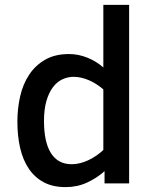

<svg xmlns="http://www.w3.org/2000/svg" viewBox="-20 -747 623 782"><path d="M405.8 0V-49.8Q374 -21.5 334.2 -3.2Q294.4 15.1 247.1 15.1Q195.3 15.1 158.2 -4.6Q121.1 -24.4 97.2 -60.1Q73.2 -95.7 62 -144.5Q50.8 -193.4 50.8 -252Q50.8 -304.7 62 -354.2Q73.2 -403.8 98.4 -442.1Q123.5 -480.5 163.6 -503.7Q203.6 -526.9 261.2 -526.9Q299.3 -526.9 336.2 -512Q373 -497.1 400.9 -472.2V-727.1H505.9V0ZM400.9 -382.8Q389.2 -393.1 375.2 -402.3Q361.3 -411.6 345.7 -418.7Q330.1 -425.8 313.5 -429.9Q296.9 -434.1 279.8 -434.1Q255.4 -434.1 233.4 -423.6Q211.4 -413.1 195.1 -391.1Q178.7 -369.1 168.9 -335.2Q159.2 -301.3 159.2 -253.9Q159.2 -168 187.7 -123Q216.3 -78.1 272 -78.1Q289.6 -78.1 307.4 -82.8Q325.2 -87.4 341.8 -95.5Q358.4 -103.5 373.5 -114Q388.7 -124.5 400.9 -136.2Z"/></svg>

Font: Clear Sans Medium
Style: Regular
Weight: 500
Foundry: Intel Corporation
Version: Version 1.00